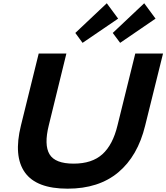

<svg xmlns="http://www.w3.org/2000/svg" viewBox="-20 -1135 1009 1165"><path d="M969.2 -810.1 860.8 -373Q815.9 -188 697.5 -89.1Q579.1 9.8 390.1 9.8Q201.2 9.8 131.1 -88.6Q61 -187 106.9 -373L214.8 -810.1H382.8L275.9 -374Q246.6 -255.9 280.5 -199Q314.5 -142.1 426.8 -142.1Q538.1 -142.1 601.3 -199.2Q664.6 -256.3 692.9 -374L800.8 -810.1ZM627.9 -1115.2 696.8 -1022 481 -875 437 -935.1ZM855 -1115.2 923.8 -1022 709 -875 664.1 -935.1Z"/></svg>

Font: Sinkin Sans 700 Bold Italic
Style: Bold Italic
Weight: 700
Italic angle: -112°
Designer: Keith Bates
Foundry: K-Type
Version: Sinkin Sans (version 1.0)  by Keith Bates   •   © 2014   www